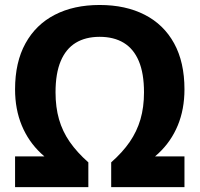

<svg xmlns="http://www.w3.org/2000/svg" viewBox="-20 -770 821 790"><path d="M42 0V-126.5H245.5L275.5 -60.5Q201.5 -89.5 149.2 -138.5Q97 -187.5 69.5 -254Q42 -320.5 42 -402.5Q42 -514 84.8 -591.5Q127.5 -669 205.5 -709.2Q283.5 -749.5 390 -749.5Q497 -749.5 575.5 -709.2Q654 -669 696.5 -591.5Q739 -514 739 -402.5Q739 -320.5 711.5 -254Q684 -187.5 631.5 -138.5Q579 -89.5 505 -60.5L535 -126.5H739V0H437.5V-102Q484 -143 513.8 -186.2Q543.5 -229.5 558 -279.2Q572.5 -329 572.5 -390Q572.5 -468 551.2 -518.5Q530 -569 489.2 -593.8Q448.5 -618.5 390 -618.5Q332 -618.5 291.5 -593.8Q251 -569 229.8 -518.5Q208.5 -468 208.5 -390Q208.5 -329 222.8 -279.2Q237 -229.5 267 -186.2Q297 -143 343.5 -102V0Z"/></svg>

Font: Encode Sans SC
Style: Bold
Weight: 700
Version: Version 3.002